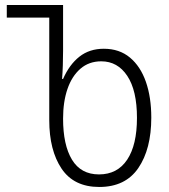

<svg xmlns="http://www.w3.org/2000/svg" viewBox="-20 -734 672 764"><path d="M375 10Q274 10 225 -63Q176 -136 176 -256V-664H7V-714H231V-532Q231 -505 230 -474.5Q229 -444 227 -420H231Q256 -477 296 -508.5Q336 -540 393 -540Q455 -540 497 -505Q539 -470 560.5 -408.5Q582 -347 582 -266Q582 -141 530.5 -65.5Q479 10 375 10ZM374 -40Q447 -40 486 -98.5Q525 -157 525 -265Q525 -374 486.5 -432Q448 -490 383 -490Q334 -490 300 -460.5Q266 -431 248.5 -380Q231 -329 231 -262Q231 -157 266.5 -98.5Q302 -40 374 -40Z"/></svg>

Font: Noto Sans Georgian Condensed Light
Style: Regular
Weight: 300
Width: 3
Designer: Monotype Design Team, Akaki Razmadze
Foundry: Google LLC
Version: Version 2.005; ttfautohint (v1.8.4.7-5d5b)